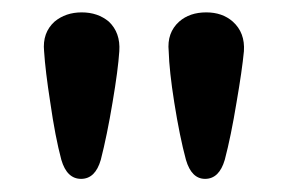

<svg xmlns="http://www.w3.org/2000/svg" viewBox="-20 -752 457 304"><path d="M247.1 -670.9Q248 -639.6 255.9 -589.8Q264.6 -535.2 274.4 -499Q283.2 -468.8 304.7 -468.8Q327.1 -468.8 335.9 -499Q345.7 -536.1 354.5 -589.8Q363.3 -640.6 366.2 -670.9Q368.2 -700.2 348.6 -717.8Q332 -732.4 306.6 -732.4Q280.3 -732.4 263.7 -717.8Q244.1 -700.2 247.1 -670.9ZM49.8 -670.9Q51.8 -639.6 59.6 -589.8Q67.4 -535.2 77.1 -499Q85.9 -468.8 108.4 -468.8Q130.9 -468.8 139.6 -499Q149.4 -537.1 158.2 -589.8Q167 -641.6 168.9 -670.9Q170.9 -700.2 152.3 -717.8Q134.8 -732.4 109.4 -732.4Q84 -732.4 66.4 -717.8Q46.9 -700.2 49.8 -670.9Z"/></svg>

Font: Gungsuh
Style: Regular
Weight: 400
Version: Version 2.21